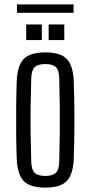

<svg xmlns="http://www.w3.org/2000/svg" viewBox="-20 -845 411 872"><path d="M186 7Q116 7 87.5 -23Q59 -53 56 -123Q54 -177 53.5 -238Q53 -299 53.5 -360.5Q54 -422 56 -477Q59 -547 87.5 -577Q116 -607 186 -607Q256 -607 284 -576.5Q312 -546 315 -477Q318 -396 318 -300.5Q318 -205 315 -123Q312 -54 284 -23.5Q256 7 186 7ZM186 -46Q219 -46 233.5 -60Q248 -74 249 -109Q251 -180 251.5 -240Q252 -300 251.5 -360Q251 -420 249 -490Q248 -526 234 -540Q220 -554 186 -554Q152 -554 137.5 -540Q123 -526 122 -490Q120 -420 119 -360Q118 -300 119 -240Q120 -180 122 -109Q123 -74 137.5 -60Q152 -46 186 -46ZM201 -663V-734H272V-663ZM99 -663V-734H170V-663ZM57 -787V-825H314V-787Z"/></svg>

Font: Big Shoulders Display
Style: Regular
Weight: 400
Designer: Patric King
Foundry: XO Type Co
Version: Version 1.000; ttfautohint (v1.8.2)